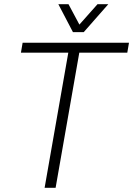

<svg xmlns="http://www.w3.org/2000/svg" viewBox="-20 -888 630 908"><path d="M191 0 303 -639H79L87 -686H590L582 -639H355L243 0ZM492 -868 376 -736H325L256 -868H304L366 -752H338L441 -868Z"/></svg>

Font: Archivo SemiCondensed Thin
Style: Italic
Weight: 250
Width: 4
Italic angle: -10°
Designer: Hector Gatti
Foundry: Omnibus-Type
Version: Version 2.001